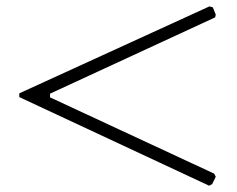

<svg xmlns="http://www.w3.org/2000/svg" viewBox="-20 -551 750 607"><path d="M662.1 -504.9 660.2 -496.1 138.2 -254.9V-243.2L657.2 -2L662.1 7.8L650.9 30.8L641.1 36.1L41 -244.1V-255.9L642.1 -530.8L652.8 -527.8Z"/></svg>

Font: Aref Ruqaa
Style: Regular
Weight: 400
Designer: Abdullah Aref
Version: Version 1.002